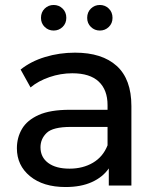

<svg xmlns="http://www.w3.org/2000/svg" viewBox="-20 -747 629 773"><path d="M418 0V-69Q394 -34 350 -14Q306 6 244 6Q154 6 101 -37.5Q48 -81 48 -150Q48 -193 68.5 -228Q89 -263 135.5 -284Q182 -305 261 -305H413V-324Q413 -385 377.5 -418.5Q342 -452 271 -452Q224 -452 179 -436.5Q134 -421 103 -395L63 -467Q104 -500 161.5 -517.5Q219 -535 282 -535Q391 -535 450 -481.5Q509 -428 509 -320V0ZM413 -162V-236H265Q193 -236 168 -212Q143 -188 143 -154Q143 -114 174 -91Q205 -68 260 -68Q314 -68 354.5 -92Q395 -116 413 -162ZM196 -624Q175 -624 160 -638.5Q145 -653 145 -675Q145 -698 160 -712.5Q175 -727 196 -727Q217 -727 232 -712.5Q247 -698 247 -675Q247 -653 232 -638.5Q217 -624 196 -624ZM382 -624Q361 -624 346 -638.5Q331 -653 331 -675Q331 -698 346 -712.5Q361 -727 382 -727Q403 -727 418 -712.5Q433 -698 433 -675Q433 -653 418 -638.5Q403 -624 382 -624Z"/></svg>

Font: Montserrat Medium
Style: Regular
Weight: 500
Designer: Julieta Ulanovsky
Foundry: Julieta Ulanovsky
Version: Version 9.000; ttfautohint (v1.8.4.7-5d5b)